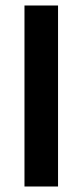

<svg xmlns="http://www.w3.org/2000/svg" viewBox="-20 -678 300 698"><path d="M191 -658H69V0H191Z"/></svg>

Font: Noto Sans Oriya ExtCond Bold
Style: Bold
Weight: 700
Width: 2
Designer: Amélie Bonet and Sol Matas
Foundry: Google LLC
Version: Version 2.006